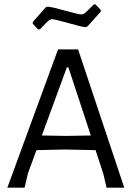

<svg xmlns="http://www.w3.org/2000/svg" viewBox="-20 -870 618 890"><path d="M422 -850 447 -824V-816L386 -748L376 -744Q356 -746 295 -763.5Q234 -781 221 -781Q217 -781 212 -778.5Q207 -776 201.5 -771Q196 -766 191.5 -761.5Q187 -757 179 -748.5Q171 -740 165 -734H156L132 -760V-768L193 -837L202 -839Q224 -837 284.5 -820Q345 -803 357 -803Q362 -803 366.5 -805Q371 -807 377 -812.5Q383 -818 387.5 -822Q392 -826 401 -835.5Q410 -845 415 -850ZM342 -641 556 0H474L459 -64L423 -174L279 -177L149 -174L110 -68L94 0H14L249 -641ZM290 -558 174 -242 286 -240 401 -242 297 -558Z"/></svg>

Font: Alegreya Sans SC
Style: Regular
Weight: 400
Designer: Juan Pablo del Peral
Foundry: Huerta Tipografica
Version: Version 2.007